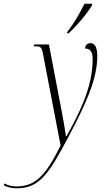

<svg xmlns="http://www.w3.org/2000/svg" viewBox="-154 -776 560 1036"><path d="M209 -604 208 -596H216C262 -638 318 -705 343 -748V-756H302C275 -702 243 -646 209 -604ZM-66 240C60 240 108 166 222 -50C303 -205 371 -344 371 -474C371 -525 355 -543 335 -543C317 -543 305 -532 305 -514C327 -514 346 -504 346 -457C346 -299 269 -158 205 -41H202C195 -85 188 -130 179 -175L110 -536H30L28 -526H37C64 -526 71 -523 78 -485L173 9C91 175 35 230 -67 230C-92 230 -114 223 -129 214L-134 223C-117 234 -89 240 -66 240Z"/></svg>

Font: Noto Serif Display ExtraCondensed ExtraLight
Style: Italic
Weight: 200
Width: 2
Italic angle: -12°
Designer: Monotype Design Team
Foundry: Monotype Imaging Inc.
Version: Version 2.009